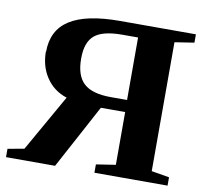

<svg xmlns="http://www.w3.org/2000/svg" viewBox="-75 -735 871 817"><g transform="rotate(10 361.0 -326.5)"><path d="M91 -472 92 -470Q92 -564 163 -609Q234 -654 379 -654H707V-618L623 -605V-48L700 -35V1H384V-35L468 -48V-276H363L214 1H2V-35L73 -48L212 -293Q154 -312 122 -361Q91 -408 91 -472ZM244 -469V-467Q244 -394 280 -361Q316 -328 396 -328H467V-598H399Q314 -598 279 -568Q244 -538 244 -469Z"/></g></svg>

Font: Libra Serif Modern
Style: Bold
Weight: 700
Designer: Stefan Peev, Context Ltd
Foundry: Ascender Corporation
Version: Version 1.000